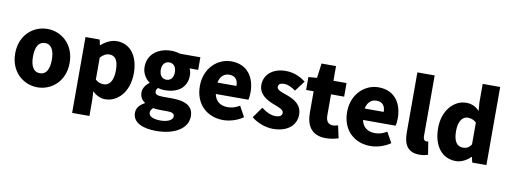

<svg xmlns="http://www.w3.org/2000/svg" viewBox="-75 -1247 5132 1934"><g transform="rotate(10 2490.5 -280.0)"><path d="M319 14C463 14 597 -96 597 -284C597 -473 463 -583 319 -583C174 -583 40 -473 40 -284C40 -96 174 14 319 14ZM319 -130C252 -130 222 -190 222 -284C222 -379 252 -439 319 -439C385 -439 415 -379 415 -284C415 -190 385 -130 319 -130Z M709 207H886V44L881 -45C919 -7 965 14 1013 14C1135 14 1252 -98 1252 -294C1252 -469 1166 -583 1030 -583C971 -583 915 -554 870 -514H866L854 -569H709ZM971 -132C944 -132 914 -140 886 -165V-390C917 -423 944 -438 977 -438C1040 -438 1069 -391 1069 -291C1069 -177 1025 -132 971 -132Z M1571 239C1769 239 1893 154 1893 34C1893 -69 1814 -112 1674 -112H1584C1523 -112 1500 -124 1500 -150C1500 -169 1505 -178 1518 -190C1543 -183 1566 -180 1585 -180C1711 -180 1812 -238 1812 -371C1812 -398 1805 -424 1796 -440H1884V-569H1675C1649 -578 1618 -583 1585 -583C1462 -583 1347 -515 1347 -376C1347 -310 1384 -257 1424 -229V-225C1387 -199 1361 -159 1361 -119C1361 -71 1383 -41 1413 -21V-16C1360 11 1332 49 1332 96C1332 198 1440 239 1571 239ZM1585 -287C1544 -287 1513 -317 1513 -376C1513 -434 1544 -464 1585 -464C1627 -464 1657 -434 1657 -376C1657 -317 1627 -287 1585 -287ZM1599 128C1526 128 1478 108 1478 68C1478 49 1487 33 1505 17C1523 22 1545 24 1586 24H1640C1693 24 1723 31 1723 65C1723 101 1672 128 1599 128Z M2218 14C2285 14 2363 -9 2422 -51L2363 -158C2322 -134 2284 -122 2243 -122C2171 -122 2117 -154 2101 -232H2435C2439 -245 2443 -277 2443 -308C2443 -464 2363 -583 2199 -583C2061 -583 1929 -469 1929 -284C1929 -96 2055 14 2218 14ZM2098 -348C2110 -416 2153 -447 2202 -447C2267 -447 2292 -405 2292 -348Z M2727 14C2882 14 2964 -67 2964 -172C2964 -275 2885 -316 2814 -343C2755 -364 2703 -377 2703 -411C2703 -438 2723 -452 2763 -452C2801 -452 2841 -432 2881 -404L2961 -510C2911 -547 2847 -583 2757 -583C2625 -583 2537 -510 2537 -402C2537 -308 2617 -262 2685 -235C2743 -212 2798 -196 2798 -162C2798 -134 2778 -117 2731 -117C2686 -117 2639 -137 2587 -177L2508 -66C2565 -18 2653 14 2727 14Z M3268 14C3326 14 3367 2 3397 -7L3369 -135C3355 -131 3335 -125 3317 -125C3275 -125 3245 -150 3245 -213V-430H3379V-569H3245V-719H3097L3077 -569L2990 -562V-430H3067V-211C3067 -76 3125 14 3268 14Z M3724 14C3791 14 3869 -9 3928 -51L3869 -158C3828 -134 3790 -122 3749 -122C3677 -122 3623 -154 3607 -232H3941C3945 -245 3949 -277 3949 -308C3949 -464 3869 -583 3705 -583C3567 -583 3435 -469 3435 -284C3435 -96 3561 14 3724 14ZM3604 -348C3616 -416 3659 -447 3708 -447C3773 -447 3798 -405 3798 -348Z M4225 14C4264 14 4294 7 4313 -1L4292 -132C4282 -130 4278 -130 4272 -130C4258 -130 4240 -141 4240 -178V-799H4063V-185C4063 -66 4103 14 4225 14Z M4599 14C4653 14 4708 -15 4748 -55H4752L4765 0H4910V-799H4731V-609L4738 -524C4701 -560 4664 -583 4601 -583C4483 -583 4366 -471 4366 -284C4366 -99 4457 14 4599 14ZM4646 -132C4585 -132 4549 -178 4549 -287C4549 -392 4594 -438 4643 -438C4673 -438 4704 -429 4731 -404V-180C4707 -143 4680 -132 4646 -132Z"/></g></svg>

Font: Noto Sans CJK Black
Style: Bold
Weight: 900
Designer: Ryoko NISHIZUKA (kana & ideographs); Paul D. Hunt (Latin, Greek & Cyrillic); Wenlong ZHANG (bopomofo); Sandoll Communica
Foundry: Adobe Systems Incorporated
Version: Version 1.000;PS 1;hotconv 1.0.78;makeotf.lib2.5.61930